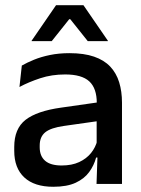

<svg xmlns="http://www.w3.org/2000/svg" viewBox="-20 -704 541 735"><path d="M349.5 0 353.5 -116 350 -131V-285L350.5 -309.5Q350.5 -366 321.8 -392.5Q293 -419 229.5 -419Q178 -419 134 -404.5Q90 -390 54.5 -371L63.5 -453Q83.5 -464.5 110.5 -475.5Q137.5 -486.5 171.5 -493.5Q205.5 -500.5 246 -500.5Q301.5 -500.5 340 -487.2Q378.5 -474 402 -449Q425.5 -424 436.2 -389Q447 -354 447 -311V0ZM184 11Q111.5 11 73 -24.8Q34.5 -60.5 34.5 -126.5V-141.5Q34.5 -211.5 77.8 -245.2Q121 -279 214 -292L361 -313L366.5 -242L225.5 -222Q175 -215 153.5 -197.8Q132 -180.5 132 -147V-140Q132 -106.5 152.8 -88.5Q173.5 -70.5 216 -70.5Q255 -70.5 283 -83.5Q311 -96.5 328.5 -118.2Q346 -140 352.5 -166.5L366 -101H348Q340 -71 321.5 -45.5Q303 -20 269.8 -4.5Q236.5 11 184 11ZM194.5 -684H299.5L393 -548V-546.5H316L249 -630.5H245L178 -546.5H101V-548Z"/></svg>

Font: Anek Gujarati Medium Medium
Style: Regular
Weight: 500
Version: Version 1.003